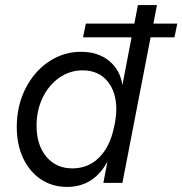

<svg xmlns="http://www.w3.org/2000/svg" viewBox="-20 -720 718 756"><path d="M509 -627 523 -700H598L584 -627H678L667 -573H573L462 0H387L403 -84Q377 -35 337 -9.5Q297 16 244 16Q186 16 141 -14Q96 -44 71 -97.5Q46 -151 46 -220Q46 -302 79.5 -369.5Q113 -437 171 -476.5Q229 -516 299 -516Q366 -516 409.5 -480.5Q453 -445 462 -385L498 -573H307L318 -627ZM265 -57Q327 -57 370 -99.5Q413 -142 429 -219L433 -238Q438 -268 438 -289Q438 -359 402.5 -401Q367 -443 305 -443Q255 -443 213.5 -414Q172 -385 148 -335.5Q124 -286 124 -225Q124 -149 162.5 -103Q201 -57 265 -57Z"/></svg>

Font: MedMera Sans
Style: Italic
Weight: 400
Italic angle: -11°
Designer: Kasper Nordkvist
Foundry: UNCUT.wtf
Version: Version 1.300